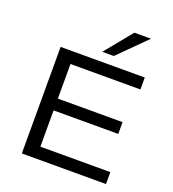

<svg xmlns="http://www.w3.org/2000/svg" viewBox="-165 -1070 1075 1194"><g transform="rotate(20 372.5 -472.5)"><path d="M117 0V-705H674V-626H211V-397H639V-319H211V-79H674V0ZM371 -765 518 -945H628L447 -765Z"/></g></svg>

Font: Nunito Sans 10pt Expanded
Style: Regular
Weight: 400
Width: 7
Designer: Vernon Adams
Foundry: Vernon Adams
Version: Version 3.101;gftools[0.9.27]